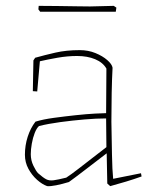

<svg xmlns="http://www.w3.org/2000/svg" viewBox="-20 -629 519 655"><path d="M215 -8Q192 -1 172 3Q152 7 141 6Q124 0 106.5 -15.5Q89 -31 77 -53Q65 -75 65 -101Q65 -133 74.5 -162.5Q84 -192 101 -214Q127 -222 164 -227Q201 -232 238.5 -236Q276 -240 304.5 -241.5Q333 -243 342 -243L343 -395Q331 -416 304.5 -427Q278 -438 243 -438Q210 -438 176 -432Q142 -426 116 -420L107 -317L92 -318L94 -423L100 -432Q132 -441 169 -449.5Q206 -458 252 -458Q281 -458 305.5 -448Q330 -438 346 -424Q362 -410 364 -398Q362 -361 361 -312.5Q360 -264 360 -214Q361 -155 362 -101.5Q363 -48 366 -19L461 -38L463 -27Q438 -18 410 -9.5Q382 -1 356 6L346 -3L344 -104V-106Q310 -80 273 -51.5Q236 -23 215 -8ZM110 -38Q127 -23 137.5 -17.5Q148 -12 163 -14Q178 -16 206 -23Q223 -34 248 -53.5Q273 -73 299 -93Q325 -113 343 -127L342 -225Q309 -225 268 -221.5Q227 -218 186 -212.5Q145 -207 113 -199Q105 -192 98.5 -175.5Q92 -159 88.5 -139Q85 -119 85 -103Q85 -82 94 -63.5Q103 -45 110 -38ZM117 -589 111 -597 112 -609Q138 -609 174.5 -608.5Q211 -608 243 -607.5Q275 -607 287 -607L368 -609L377 -603L375 -589Z"/></svg>

Font: Labrada Thin
Style: Regular
Weight: 100
Designer: Mercedes Jáuregui
Foundry: Omnibus-Type Team
Version: Version 1.000; ttfautohint (v1.8.4.7-5d5b)